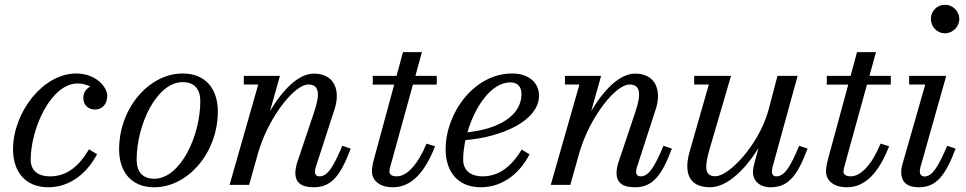

<svg xmlns="http://www.w3.org/2000/svg" viewBox="-20 -780 4076 810"><path d="M389.5 -129.5 355.5 -150C313 -79 263 -36 190.5 -36C144 -36 109.5 -57 109.5 -106.5C109.5 -235.5 194 -428 308 -428C327 -428 346 -422.5 361 -414.5C344 -407 331.5 -389 331.5 -368C331.5 -333 356 -318 381 -318C410 -318 432.5 -339.5 432.5 -375C432.5 -414 383.5 -470 301.5 -470C160.5 -470 35 -305 35 -150C35 -55 87.5 10 183.5 10C279.5 10 350 -54 389.5 -129.5Z M631 10C772 10 899 -135 899 -310C899 -400 851.5 -470 750.5 -470C609.5 -470 482.5 -324.5 482.5 -149.5C482.5 -59.5 530 10 631 10ZM631 -26C580 -26 556.5 -57 556.5 -106C556.5 -255 641.5 -433.5 750.5 -433.5C801.5 -433.5 825 -402.5 825 -353.5C825 -204.5 740 -26 631 -26Z M1069.5 -423.5 948.5 0H1031L1070.5 -140.5C1116 -291 1223.5 -423.5 1280.5 -423.5C1326.5 -423.5 1331.5 -385 1305.5 -308L1233 -92C1230 -83 1226 -64 1226 -51.5C1226 -8.5 1252 10 1304 10C1377.5 10 1416.5 -38 1459.5 -153L1424 -165C1386 -74 1361.5 -36 1327.5 -36C1315 -36 1308.5 -44.5 1308.5 -55C1308.5 -60 1309.5 -67 1311.5 -73L1391.5 -319.5C1417.5 -399.5 1390.5 -469.5 1304 -469.5C1239 -469.5 1171.5 -400 1119 -311L1161 -460H1008.5V-423.5Z M1815.5 -163 1779.5 -174C1741.5 -83 1695 -36 1654 -36C1633.5 -36 1623 -44 1623 -55C1623 -64 1625.5 -73.5 1627.5 -80.5L1722 -423H1822.5V-460H1732.5L1760 -560H1680L1653 -460H1552.5V-423H1643L1558 -110C1552.5 -90 1549 -68.5 1549 -58C1549 -23.5 1575.5 10 1637.5 10C1716 10 1772.5 -53 1815.5 -163Z M1934 -107C1934 -132 1937.5 -160.5 1943.5 -189C2093 -201 2254 -269 2254 -377C2254 -429.5 2212.5 -470 2140.5 -470C1980 -470 1860 -303.5 1860 -150C1860 -55 1912 10 2008 10C2104.5 10 2175 -53 2214 -129L2181 -149C2138 -78.5 2086 -36 2015.5 -36C1969 -36 1934 -58 1934 -107ZM2133.5 -432.5C2164.5 -432.5 2180 -412.5 2180 -383.5C2180 -289 2078.5 -235 1952 -222C1983 -328 2051 -432.5 2133.5 -432.5Z M2424.5 -423.5 2303.5 0H2386L2425.5 -140.5C2471 -291 2578.5 -423.5 2635.5 -423.5C2681.5 -423.5 2686.5 -385 2660.5 -308L2588 -92C2585 -83 2581 -64 2581 -51.5C2581 -8.5 2607 10 2659 10C2732.5 10 2771.5 -38 2814.5 -153L2779 -165C2741 -74 2716.5 -36 2682.5 -36C2670 -36 2663.5 -44.5 2663.5 -55C2663.5 -60 2664.5 -67 2666.5 -73L2746.5 -319.5C2772.5 -399.5 2745.5 -469.5 2659 -469.5C2594 -469.5 2526.5 -400 2474 -311L2516 -460H2363.5V-423.5Z M3064 -460H2908.5V-423.5H2970.5L2889.5 -141C2866.5 -60.5 2879 10 2975.5 10C3047 10 3123.5 -63.5 3180 -156L3161 -85C3158 -74.5 3156.5 -60.5 3156.5 -52.5C3156.5 -22.5 3179.5 10 3231.5 10C3305 10 3344 -38 3387 -153L3351.5 -165C3313.5 -74 3289 -36 3255 -36C3242.5 -36 3236.5 -44.5 3236.5 -55C3236.5 -60 3237 -67 3238.5 -73L3345 -460H3260L3220.5 -310C3177.5 -163.5 3054 -36.5 2998 -36.5C2952 -36.5 2951.5 -75 2974 -152.5Z M3731 -163 3695 -174C3657 -83 3610.5 -36 3569.5 -36C3549 -36 3538.5 -44 3538.5 -55C3538.5 -64 3541 -73.5 3543 -80.5L3637.5 -423H3738V-460H3648L3675.5 -560H3595.5L3568.5 -460H3468V-423H3558.5L3473.5 -110C3468 -90 3464.5 -68.5 3464.5 -58C3464.5 -23.5 3491 10 3553 10C3631.5 10 3688 -53 3731 -163Z M3907 -700C3907 -667 3933.5 -639.5 3966.5 -639.5C3999.5 -639.5 4027 -667 4027 -700C4027 -733 3999.5 -760 3966.5 -760C3933.5 -760 3907 -733 3907 -700ZM4011.5 -153 3976 -165C3937.5 -74 3911.5 -35.5 3881 -35.5C3866 -35.5 3860.5 -45 3860.5 -56.5C3860.5 -61 3861 -67 3862.5 -72.5L3972 -460H3815.5V-423.5H3883.5L3786.5 -85C3783.5 -74 3782 -63 3782 -53C3782 -15 3804 10 3856 10C3929.5 10 3968 -38 4011.5 -153Z"/></svg>

Font: Bodoni* 06pt
Style: Italic
Weight: 400
Italic angle: -13°
Version: Version 2.3